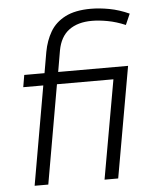

<svg xmlns="http://www.w3.org/2000/svg" viewBox="-53 -795 677 840"><g transform="rotate(-5 285.0 -375.0)"><path d="M227 -580 211 -487H518L432 0H372L449 -434H201L125 0H65L141 -434H53L62 -487H151L167 -579Q176 -628 198.5 -666.5Q221 -705 264.5 -727.5Q308 -750 377 -750Q415 -750 458 -742Q501 -734 545 -714L524 -666Q484 -683 446 -690Q408 -697 377 -697Q315 -697 276.5 -668.5Q238 -640 227 -580Z"/></g></svg>

Font: Inria Sans Light
Style: Italic
Weight: 300
Italic angle: -10°
Designer: Black Foundry Team
Foundry: Black Foundry
Version: Version 1.2; ttfautohint (v1.8.3)